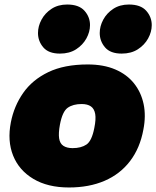

<svg xmlns="http://www.w3.org/2000/svg" viewBox="-20 -820 691 849"><path d="M285 9Q191 9 127.5 -29Q64 -67 38 -132Q12 -197 28 -279Q42 -351 82.5 -409Q123 -467 193.5 -501Q264 -535 368 -535Q438 -535 489.5 -513Q541 -491 572.5 -451.5Q604 -412 615 -360Q626 -308 614 -247Q599 -165 555 -107.5Q511 -50 442.5 -20.5Q374 9 285 9ZM301 -165Q339 -165 362.5 -181Q386 -197 397 -254Q405 -293 401 -316Q397 -339 382 -349.5Q367 -360 341 -360Q303 -360 279.5 -343.5Q256 -327 245 -269Q238 -231 241.5 -208Q245 -185 260.5 -175Q276 -165 301 -165ZM245 -583Q195 -583 171.5 -610.5Q148 -638 148 -674Q148 -704 163.5 -733Q179 -762 208 -781Q237 -800 277 -800Q329 -800 353.5 -772.5Q378 -745 378 -709Q378 -679 362 -650Q346 -621 316.5 -602Q287 -583 245 -583ZM518 -583Q468 -583 444.5 -610.5Q421 -638 421 -674Q421 -704 436.5 -733Q452 -762 481 -781Q510 -800 550 -800Q602 -800 626.5 -772.5Q651 -745 651 -709Q651 -679 635 -650Q619 -621 589.5 -602Q560 -583 518 -583Z"/></svg>

Font: REM Black
Style: Italic
Weight: 900
Italic angle: -11°
Designer: Octavio Pardo
Foundry: Ashler Design
Version: Version 1.005;gftools[0.9.28]